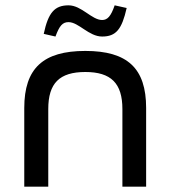

<svg xmlns="http://www.w3.org/2000/svg" viewBox="-20 -700 640 720"><path d="M71 -295V0H161V-291C161 -388 203 -430 300 -430C396 -430 439 -388 439 -291V0H528V-295C528 -444 458 -509 300 -509C142 -509 71 -444 71 -295ZM144 -573 188 -563C203 -604 215 -617 237 -617C275 -617 313 -563 363 -563C415 -563 437 -590 455 -670L410 -680C396 -639 383 -625 363 -625C324 -625 286 -680 237 -680C185 -680 161 -653 144 -573Z"/></svg>

Font: LT Wave Mono
Style: Regular
Weight: 400
Designer: Daniel Lyons
Version: Version 2.5 (Glyphs App)